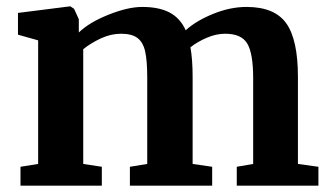

<svg xmlns="http://www.w3.org/2000/svg" viewBox="-20 -589 1053 609"><path d="M45 -60 101 -69V-461L37 -479V-548L203 -569L215 -561L230 -528V-486Q263 -518 324.5 -542.5Q386 -567 431 -567Q485 -567 518.5 -549Q552 -531 569 -493Q602 -523 656 -545Q710 -567 762 -567Q851 -567 888 -515Q925 -463 925 -345V-69L990 -60V0H731V-60L783 -69V-341Q783 -419 764.5 -450.5Q746 -482 694 -482Q666 -482 636.5 -469.5Q607 -457 584 -439Q591 -401 591 -344V-69L653 -60V0H392V-60L447 -69V-344Q447 -396 440.5 -425.5Q434 -455 416 -468.5Q398 -482 364 -482Q332 -482 300.5 -467.5Q269 -453 244 -433V-69L303 -60V0H45Z"/></svg>

Font: Koeln Type Serif
Style: Bold
Weight: 700
Designer: Eben Sorkin
Foundry: Eben Sorkin
Version: Version 2.002